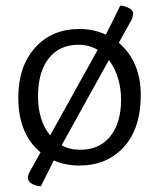

<svg xmlns="http://www.w3.org/2000/svg" viewBox="-20 -578 565 682"><path d="M367 -365 199 -62Q227 -46 265 -46Q333 -46 371.5 -93.5Q410 -141 410 -223.5Q410 -306 367 -365ZM158 -97 327 -401Q296 -419 259 -419Q191 -419 153 -370.5Q115 -322 115 -236Q115 -150 158 -97ZM85 33 124 -37Q45 -102 45 -231Q45 -342 104.5 -408.5Q164 -475 262 -475Q313 -475 356 -455Q376 -494 407 -558Q424 -557 438.5 -549Q453 -541 453 -531Q453 -521 447 -507L402 -426Q480 -359 480 -240.5Q480 -122 420 -56Q360 10 262 10Q212 10 171 -8Q138 57 125 84Q79 78 79 52Q79 45 85 33Z"/></svg>

Font: Overlock
Style: Regular
Weight: 400
Designer: Dario Muhafara
Foundry: Dario Manuel Muhafara
Version: Version 1.002